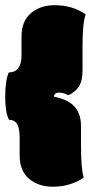

<svg xmlns="http://www.w3.org/2000/svg" viewBox="-25 -685 360 741"><path d="M298.3 0.5Q287.6 -31.7 287.6 -125.5V-199.2Q287.6 -252.4 254.9 -281.2Q231 -302.2 183.1 -312Q185.1 -327.6 202.9 -327.6Q220.7 -327.6 238.3 -317.4Q263.7 -328.1 278.6 -349.9Q293.5 -371.6 293.5 -412.6V-507.8Q293.5 -595.2 305.7 -629.9Q253.9 -665 185.5 -665Q131.3 -665 94.7 -634.5Q58.1 -604 58.1 -543.9V-472.2Q58.1 -406.2 8.8 -405.3Q-4.9 -373 -4.9 -311.8Q-4.9 -250.5 9.8 -222.7Q32.2 -222.2 41.5 -205.6Q50.8 -189 50.8 -153.8V-85.4Q50.8 -25.4 87.4 5.1Q124 35.6 178.2 35.6Q246.6 35.6 298.3 0.5Z"/></svg>

Font: Friends & Family
Style: Regular
Weight: 400
Designer: Sarang Kulkarni, Maithili Shingre, Noopur Datye
Foundry: Ek Type
Version: Version 1.000;hotconv 1.0.117;makeotfexe 2.5.65602